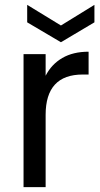

<svg xmlns="http://www.w3.org/2000/svg" viewBox="-20 -771 413 791"><path d="M168 -459Q192 -506 236.5 -532Q281 -558 345 -558V-464H321Q168 -464 168 -298V0H77V-548H168ZM369 -679 231 -597 92 -679V-751L231 -666L369 -751Z"/></svg>

Font: Fz Poppins
Style: Regular
Weight: 400
Designer: Ninad Kale (Devanagari), Jonny Pinhorn (Latin)
Foundry: Indian Type Foundry
Version: Vit hóa bi Vntype.Com & FontZin.Com